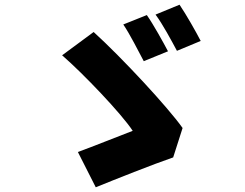

<svg xmlns="http://www.w3.org/2000/svg" viewBox="-20 -793 1040 816"><path d="M604 -729 504 -689C532 -648 568 -576 591 -533L694 -575C674 -613 632 -689 604 -729ZM743 -773 641 -731C671 -691 709 -620 732 -577L833 -619C814 -656 771 -732 743 -773ZM716 -124 756 -249C693 -338 499 -547 378 -657L244 -558C334 -480 497 -309 544 -237C486 -215 372 -169 311 -147L387 3C465 -29 634 -96 716 -124Z"/></svg>

Font: Noto Sans HK Black
Style: Regular
Weight: 900
Designer: Ryoko NISHIZUKA 西塚涼子 (kana, bopomofo & ideographs); Paul D. Hunt (Latin, Greek & Cyrillic); Sandoll Communications 산돌커뮤니
Foundry: Adobe
Version: Version 2.004;hotconv 1.0.118;makeotfexe 2.5.65603